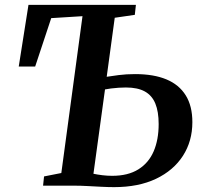

<svg xmlns="http://www.w3.org/2000/svg" viewBox="-20 -763 838 789"><path d="M449 6Q425.5 6 396.2 4.5Q367 3 338.5 1.5Q310 0 287.5 0H157L161 -38L232 -52L319 -696.5L190.5 -688.5L124.5 -489.5H57L97 -743H538.5L534 -702L451.5 -690L418.5 -447.5Q437 -450.5 468 -454.5Q499 -458.5 535.5 -458.5Q611.5 -458.5 663.8 -436.8Q716 -415 743.2 -371.2Q770.5 -327.5 770.5 -261Q770.5 -183 731.8 -122.8Q693 -62.5 621 -28.2Q549 6 449 6ZM441 -40.5Q506 -40.5 548.5 -67Q591 -93.5 611.5 -141.2Q632 -189 632 -253Q632 -304.5 618.2 -337.8Q604.5 -371 575 -387.2Q545.5 -403.5 497.5 -403.5Q484.5 -403.5 468 -402.5Q451.5 -401.5 436.5 -399.5Q421.5 -397.5 411.5 -395.5L364 -49Q380 -45.5 400.5 -43Q421 -40.5 441 -40.5Z"/></svg>

Font: Merriweather 48pt SemiBold
Style: Italic
Weight: 600
Italic angle: -7.8°
Designer: Eben Sorkin
Foundry: Eben Sorkin
Version: Version 2.101